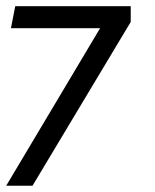

<svg xmlns="http://www.w3.org/2000/svg" viewBox="-46 -591 492 611"><path d="M57.5 0H-26.2L272.5 -501.2H-11.2L2.5 -571.2H370V-521.2Z"/></svg>

Font: Cambay
Style: Italic
Weight: 400
Italic angle: -11°
Designer: Pooja Saxena
Foundry: Pooja Saxena
Version: Version 1.019;PS 001.019;hotconv 1.0.70;makeotf.lib2.5.58329